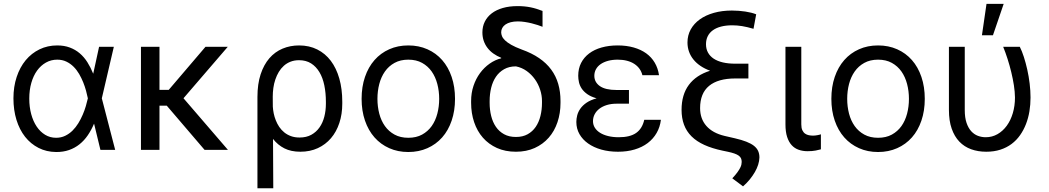

<svg xmlns="http://www.w3.org/2000/svg" viewBox="-20 -793 5550 1016"><path d="M277 11.4Q225.9 11 184.1 -10.3Q142.4 -31.6 112.7 -69.2Q83.1 -106.9 67.1 -158.7Q51.1 -210.6 51.1 -272.7Q51.1 -334.2 68.2 -385.7Q85.2 -437.1 115.9 -474.3Q146.7 -511.4 189.3 -532Q231.9 -552.6 282.7 -552.6Q320 -552.6 349.4 -541.5Q378.9 -530.5 402 -510.8Q425.1 -491.1 442.5 -463.6Q459.9 -436.1 473 -403.4H473.4L504.3 -545.5H582.4L518.8 -272.7L589.5 0H511.4L478 -137.8H477.3Q463.4 -104.8 444.6 -77.2Q425.8 -49.7 401.1 -29.8Q376.4 -9.9 345.5 0.9Q314.6 11.7 277 11.4ZM444.6 -274.1Q441.1 -291.5 435.2 -313.2Q429.3 -334.9 420.3 -357.4Q411.2 -380 398.8 -401.5Q386.4 -422.9 369.5 -439.8Q352.6 -456.7 331.1 -467Q309.7 -477.3 282.7 -477.3Q250.4 -477.3 223.2 -462Q196 -446.7 176.3 -419.6Q156.6 -392.4 145.8 -354.6Q134.9 -316.8 134.9 -271.3Q134.9 -226.9 145.2 -188.9Q155.5 -150.9 174.2 -123.2Q192.8 -95.5 218.9 -79.7Q245 -63.9 277 -63.9Q303.3 -63.9 324.9 -74.4Q346.6 -84.9 363.8 -101.9Q381 -119 394.4 -140.8Q407.7 -162.6 417.6 -185.7Q427.6 -208.8 434.1 -231.2Q440.7 -253.6 444.6 -271.3L445 -272.7Z M823.9 -317.5H872.9L1067.5 -545.5H1185.4L951 -273.1L1186.1 0H1062.5L862.6 -233.7H823.9V0H725.9V-545.5H823.9Z M1342.3 -279.8Q1342.3 -348.7 1359.2 -399.9Q1376.1 -451 1405.5 -484.9Q1435 -518.8 1475.3 -535.7Q1515.6 -552.6 1562.5 -552.6Q1616.5 -552.6 1658.9 -531.2Q1701.3 -509.9 1730.6 -471.1Q1759.9 -432.2 1775.6 -377.1Q1791.2 -322.1 1791.2 -254.3V-244.3Q1791.2 -188.9 1775.7 -142.2Q1760.3 -95.5 1731.5 -61.8Q1702.8 -28.1 1661.8 -9.1Q1620.7 9.9 1569.6 9.9Q1520.2 9.9 1485.1 -7.8Q1449.9 -25.6 1424.7 -57.9L1426.1 203.1H1342.3ZM1423.7 -228.7Q1424.7 -211.6 1428.4 -193Q1432.2 -174.4 1439.5 -156.1Q1446.7 -137.8 1457.7 -121.4Q1468.8 -105.1 1484.2 -92.5Q1499.6 -79.9 1519.7 -72.6Q1539.8 -65.3 1565.3 -65.3Q1601.2 -65.3 1627.3 -79.7Q1653.4 -94.1 1670.6 -118.6Q1687.9 -143.1 1696.2 -175.6Q1704.5 -208.1 1704.5 -244.3V-254.3Q1704.5 -301.1 1696.2 -341.4Q1687.9 -381.7 1670.3 -411.2Q1652.7 -440.7 1626.1 -457.6Q1599.4 -474.4 1562.5 -474.4Q1537.6 -474.4 1517.6 -466.6Q1497.5 -458.8 1482.1 -445Q1466.6 -431.1 1455.4 -412.5Q1444.2 -393.8 1437 -372.3Q1429.7 -350.9 1426.5 -327.6Q1423.3 -304.3 1423.3 -281.2Z M2140.6 11.4Q2085.2 11.4 2039.8 -8.9Q1994.3 -29.1 1961.8 -65.9Q1929.3 -102.6 1911.4 -154.7Q1893.5 -206.7 1893.5 -269.9Q1893.5 -333.8 1911.4 -386Q1929.3 -438.2 1961.8 -475.1Q1994.3 -512.1 2039.8 -532.3Q2085.2 -552.6 2140.6 -552.6Q2196 -552.6 2241.7 -532.3Q2287.3 -512.1 2319.8 -475.1Q2352.3 -438.2 2370 -386Q2387.8 -333.8 2387.8 -269.9Q2387.8 -206.7 2370 -154.7Q2352.3 -102.6 2319.8 -65.9Q2287.3 -29.1 2241.7 -8.9Q2196 11.4 2140.6 11.4ZM2140.6 -63.9Q2182.9 -63.9 2213.6 -80.8Q2244.3 -97.7 2264.4 -125.9Q2284.4 -154.1 2294.2 -191.6Q2304 -229 2304 -269.9Q2304 -311.1 2294.2 -348.5Q2284.4 -386 2264.4 -414.6Q2244.3 -443.2 2213.6 -460.2Q2182.9 -477.3 2140.6 -477.3Q2098.7 -477.3 2067.8 -460.2Q2036.9 -443.2 2016.9 -414.6Q1996.8 -386 1987 -348.5Q1977.3 -311.1 1977.3 -269.9Q1977.3 -229 1987 -191.6Q1996.8 -154.1 2016.9 -125.9Q2036.9 -97.7 2067.8 -80.8Q2098.7 -63.9 2140.6 -63.9Z M2532.7 -621.4Q2532.7 -653.1 2545.5 -678.6Q2558.2 -704.2 2582.2 -722.5Q2606.2 -740.8 2640.6 -750.7Q2675.1 -760.7 2718.8 -760.7Q2737.9 -760.7 2754.8 -759.1Q2771.7 -757.5 2787.5 -754.3Q2803.3 -751.1 2818.9 -746.3Q2834.5 -741.5 2850.9 -735.1V-651.3Q2840.2 -655.5 2825.3 -660.5Q2810.4 -665.5 2793 -669.7Q2775.6 -674 2756.9 -676.8Q2738.3 -679.7 2720.2 -679.7Q2698.9 -679.7 2682.5 -675.4Q2666.2 -671.2 2655 -663.5Q2643.8 -655.9 2638 -645.2Q2632.1 -634.6 2632.1 -622.2Q2632.1 -612.6 2636.4 -601.7Q2640.6 -590.9 2652.5 -579.4Q2664.4 -567.8 2685.5 -555.8Q2706.7 -543.7 2740.1 -531.2Q2794 -512.1 2832.9 -485.4Q2871.8 -458.8 2896.8 -424.7Q2921.9 -390.6 2933.9 -349.1Q2946 -307.5 2946 -258.5V-248.6Q2946 -193.9 2930 -146.5Q2914.1 -99.1 2883.7 -64.5Q2853.3 -29.8 2809.5 -9.9Q2765.6 9.9 2710.2 9.9Q2653.8 9.9 2609.7 -9.9Q2565.7 -29.8 2535.3 -64.5Q2505 -99.1 2489 -146.5Q2473 -193.9 2473 -248.6V-258.5Q2473 -301.1 2485.6 -338.8Q2498.2 -376.4 2520.1 -406.1Q2541.9 -435.7 2570.8 -456.1Q2599.8 -476.6 2632.1 -484.4V-487.2Q2609.4 -496.4 2590.9 -509.6Q2572.4 -522.7 2559.5 -539.8Q2546.5 -556.8 2539.6 -577.2Q2532.7 -597.7 2532.7 -621.4ZM2571 -248.6Q2571 -212 2579.2 -179.2Q2587.4 -146.3 2604.4 -121.6Q2621.4 -96.9 2647.7 -82.6Q2674 -68.2 2710.2 -68.2Q2746.1 -68.2 2772 -82.6Q2797.9 -96.9 2814.8 -121.6Q2831.7 -146.3 2839.8 -179.2Q2848 -212 2848 -248.6V-258.5Q2848 -288.4 2838.2 -318.4Q2828.5 -348.4 2810.5 -373.6Q2792.6 -398.8 2767.2 -417.1Q2741.8 -435.4 2710.2 -441.8Q2674 -441.8 2647.7 -426.8Q2621.4 -411.9 2604.4 -386.9Q2587.4 -361.9 2579.2 -328.7Q2571 -295.5 2571 -258.5Z M3308.2 -244.3H3242.9Q3214.1 -244.3 3191.1 -237.2Q3168 -230.1 3151.6 -217.5Q3135.3 -204.9 3126.6 -188Q3117.9 -171.2 3117.9 -152Q3117.9 -132.8 3127.7 -117.2Q3137.4 -101.6 3155.2 -90.4Q3172.9 -79.2 3198.2 -73Q3223.4 -66.8 3254.3 -66.8Q3313.9 -66.8 3346.2 -89.5Q3378.6 -112.2 3389.2 -159.1H3477.3Q3472.7 -120.7 3454.7 -89.5Q3436.8 -58.2 3407.5 -36Q3378.2 -13.8 3338.4 -2Q3298.7 9.9 3250 9.9Q3202.4 9.9 3162.1 -1.4Q3121.8 -12.8 3092.3 -33.6Q3062.9 -54.3 3046.3 -83.3Q3029.8 -112.2 3029.8 -147.7Q3029.8 -164.4 3034.4 -182.7Q3039.1 -201 3051 -218Q3062.9 -235.1 3083.8 -249.5Q3104.8 -263.8 3137.1 -272.7Q3106.9 -281.2 3087.9 -294.7Q3068.9 -308.2 3058.2 -324.2Q3047.6 -340.2 3043.7 -357.8Q3039.8 -375.4 3039.8 -392Q3039.8 -430 3054.9 -459.7Q3070 -489.3 3097.5 -510.1Q3125 -530.9 3163.5 -541.7Q3202.1 -552.6 3248.6 -552.6Q3295.1 -552.6 3333.3 -541.7Q3371.4 -530.9 3399.5 -510.7Q3427.6 -490.4 3444.8 -461.1Q3462 -431.8 3467.3 -394.9H3379.3Q3375 -413.4 3364.2 -428.6Q3353.3 -443.9 3336.8 -454.7Q3320.3 -465.6 3298.1 -471.4Q3275.9 -477.3 3248.6 -477.3Q3220.5 -477.3 3197.6 -471.1Q3174.7 -464.8 3158.6 -453.7Q3142.4 -442.5 3133.7 -426.7Q3125 -410.9 3125 -392Q3125 -358 3154.3 -337.4Q3183.6 -316.8 3242.9 -316.8H3308.2V-284.1Z M3967.3 -640.6Q3950.3 -645.6 3935.4 -649.1Q3920.5 -652.7 3907 -654.8Q3893.5 -657 3880.9 -658Q3868.3 -659.1 3855.1 -659.1Q3822.1 -659.1 3796.3 -652.5Q3770.6 -646 3752.7 -633.2Q3734.7 -620.4 3725.3 -601.7Q3715.9 -583.1 3715.9 -558.9Q3715.9 -534.1 3726.4 -514.9Q3736.9 -495.7 3756.6 -482.6Q3776.3 -469.5 3805.2 -462.7Q3834.2 -456 3870.7 -456H3940.3V-377.8H3870.7Q3779.8 -377.8 3732.2 -338.6Q3684.7 -299.4 3684.7 -220.9Q3684.7 -164.4 3717.9 -126.6Q3751.1 -88.8 3813.9 -73.9L3869.3 -61.1Q3904.5 -52.9 3929.2 -43.3Q3953.8 -33.7 3969.3 -21.7Q3984.7 -9.6 3991.7 5.7Q3998.6 21 3998.6 40.5Q3998.2 58.6 3992 78.3Q3985.8 98 3974.4 117.7Q3963.1 137.4 3947.3 156.8Q3931.5 176.1 3911.9 193.2L3855.1 150.6Q3871.8 132.8 3881.6 119.3Q3891.3 105.8 3896.5 95.7Q3901.6 85.6 3903.2 77.9Q3904.8 70.3 3904.8 63.9Q3904.8 52.9 3901.1 44.7Q3897.4 36.6 3888.7 30.4Q3880 24.1 3865.8 19.2Q3851.6 14.2 3831 9.9L3804 4.3Q3748.2 -7.5 3707.2 -26.1Q3666.2 -44.7 3639.4 -71.4Q3612.6 -98 3599.6 -133Q3586.6 -168 3586.6 -211.6Q3586.6 -291.9 3625.2 -343.8Q3663.7 -395.6 3737.6 -418.7Q3709.5 -429 3687.3 -443.9Q3665.1 -458.8 3649.7 -477.8Q3634.2 -496.8 3626.1 -519.5Q3617.9 -542.3 3617.9 -568.2Q3617.9 -606.2 3635.1 -637.3Q3652.3 -668.3 3683.2 -690.5Q3714.1 -712.7 3757.5 -725Q3800.8 -737.2 3853 -737.2Q3871.4 -737.2 3889.6 -735.8Q3907.7 -734.4 3924.2 -731.9Q3940.7 -729.4 3955.4 -725.7Q3970.2 -721.9 3981.5 -717.3Z M4220.2 -545.5V-134.9Q4220.2 -115.8 4225.7 -104Q4231.2 -92.3 4240.2 -85.9Q4249.3 -79.5 4260.5 -77.4Q4271.7 -75.3 4282.7 -75.3Q4288 -75.3 4294 -76Q4300.1 -76.7 4305.9 -77.8Q4311.8 -78.8 4316.6 -80.1Q4321.4 -81.3 4323.9 -82.4V-2.8Q4313.2 0.4 4295.8 3.7Q4278.4 7.1 4252.8 7.1Q4228 7.1 4206.5 -0.4Q4185 -7.8 4169.6 -24.5Q4154.1 -41.2 4145.2 -68.4Q4136.4 -95.5 4136.4 -134.9V-545.5Z M4626.4 11.4Q4571 11.4 4525.6 -8.9Q4480.1 -29.1 4447.6 -65.9Q4415.1 -102.6 4397.2 -154.7Q4379.3 -206.7 4379.3 -269.9Q4379.3 -333.8 4397.2 -386Q4415.1 -438.2 4447.6 -475.1Q4480.1 -512.1 4525.6 -532.3Q4571 -552.6 4626.4 -552.6Q4681.8 -552.6 4727.5 -532.3Q4773.1 -512.1 4805.6 -475.1Q4838.1 -438.2 4855.8 -386Q4873.6 -333.8 4873.6 -269.9Q4873.6 -206.7 4855.8 -154.7Q4838.1 -102.6 4805.6 -65.9Q4773.1 -29.1 4727.5 -8.9Q4681.8 11.4 4626.4 11.4ZM4626.4 -63.9Q4668.7 -63.9 4699.4 -80.8Q4730.1 -97.7 4750.2 -125.9Q4770.2 -154.1 4780 -191.6Q4789.8 -229 4789.8 -269.9Q4789.8 -311.1 4780 -348.5Q4770.2 -386 4750.2 -414.6Q4730.1 -443.2 4699.4 -460.2Q4668.7 -477.3 4626.4 -477.3Q4584.5 -477.3 4553.6 -460.2Q4522.7 -443.2 4502.7 -414.6Q4482.6 -386 4472.8 -348.5Q4463.1 -311.1 4463.1 -269.9Q4463.1 -229 4472.8 -191.6Q4482.6 -154.1 4502.7 -125.9Q4522.7 -97.7 4553.6 -80.8Q4584.5 -63.9 4626.4 -63.9Z M5085.2 -545.5V-210.2Q5085.2 -170.5 5094.6 -142.9Q5104 -115.4 5119.5 -98.5Q5134.9 -81.7 5154.8 -74.2Q5174.7 -66.8 5196 -66.8Q5230.1 -66.8 5258.5 -83.1Q5286.9 -99.4 5307.5 -127.7Q5328.1 -155.9 5339.5 -194.4Q5350.9 -233 5350.9 -277Q5350.5 -307.5 5345.2 -341.8Q5339.8 -376.1 5331.3 -411.2Q5322.8 -446.4 5311.8 -480.8Q5300.8 -515.3 5288.4 -545.5H5376.4Q5387.8 -523.1 5397.9 -491.7Q5408 -460.2 5416 -424.5Q5424 -388.8 5428.6 -350.9Q5433.2 -312.9 5433.2 -277Q5433.2 -239.7 5427.4 -204Q5421.5 -168.3 5409.1 -136.4Q5396.7 -104.4 5377.8 -77.6Q5359 -50.8 5332.9 -31.2Q5306.8 -11.7 5273.4 -0.9Q5240.1 9.9 5198.9 9.9Q5155.2 9.9 5119 -3.2Q5082.7 -16.3 5056.6 -43.5Q5030.5 -70.7 5016 -112.4Q5001.4 -154.1 5001.4 -211.6V-545.5ZM5200.3 -772.7H5291.2L5234.4 -606.5H5176.1Z"/></svg>

Font: Fast_Sans-Dotted
Style: Regular
Weight: 400
Version: Version 3.018